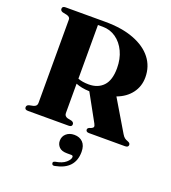

<svg xmlns="http://www.w3.org/2000/svg" viewBox="-169 -824 1087 1220"><g transform="rotate(20 374.5 -214.5)"><path d="M691.5 -455Q691.5 -394 656.8 -347.8Q622 -301.5 560 -278.5L685 -68.5Q693.5 -54 702.5 -47Q711.5 -40 725 -35.5Q742 -29.5 742 -17Q742 0 719.5 0H476Q454.5 0 454.5 -17Q454.5 -25 465.5 -31L478.5 -35.5Q490 -40.5 492.5 -47.5Q495 -54.5 487 -69L387 -250.5Q358.5 -251.5 335.8 -256Q313 -260.5 294.5 -268V-69.5Q294.5 -48.5 316 -42L345 -36Q360.5 -30 360.5 -17Q360.5 0 338.5 0H63Q41 0 41 -17Q41 -31 57 -36L85.5 -42Q109 -48.5 109 -69.5V-634.5Q109 -652 85.5 -658L57 -664Q41 -669 41 -683Q41 -700 63 -700H330.5Q444.5 -700 525.2 -669.2Q606 -638.5 648.8 -583.5Q691.5 -528.5 691.5 -455ZM294.5 -665V-302Q325 -290 368 -290Q430 -290 466.2 -328.5Q502.5 -367 502.5 -448Q502.5 -511 479.5 -560Q456.5 -609 416.8 -637Q377 -665 327 -665ZM388.5 168.5Q352 168.5 335 151Q318 133.5 318 108.5Q318 79 339.2 60.5Q360.5 42 393 42Q429 42 450.8 64Q472.5 86 472.5 128.5Q472.5 246 343.5 270.5Q326 274.5 323 261Q319.5 248.5 335.5 244.5Q382.5 237 406 216.5Q429.5 196 429.5 179Q429.5 168.5 417.5 168.5Z"/></g></svg>

Font: Fraunces 72pt S000
Style: Bold
Weight: 700
Version: Version 1.000; ttfautohint (v1.8.3)